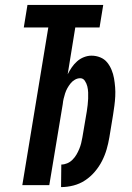

<svg xmlns="http://www.w3.org/2000/svg" viewBox="-20 -755 540 783"><path d="M229 8 230 -84Q242 -84 254 -89Q266 -94 275.5 -103.5Q285 -113 291.5 -124Q298 -135 303 -147Q308 -159 311 -171Q314 -183 316 -195L334 -301Q336 -314 337.5 -327Q339 -340 339.5 -352.5Q340 -365 339.5 -378Q339 -391 336 -403Q333 -415 326 -425.5Q319 -436 307 -436Q296 -436 285.5 -430Q275 -424 267.5 -414.5Q260 -405 254.5 -395Q249 -385 245.5 -374Q242 -363 239.5 -352.5Q237 -342 236 -331L181 0H71L177 -643H77L92 -735H401L386 -643H287L256 -452Q263 -466 272.5 -480Q282 -494 294.5 -505Q307 -516 322.5 -522Q338 -528 353 -528Q372 -528 389 -521Q406 -514 417 -500.5Q428 -487 435 -470Q442 -453 445 -435.5Q448 -418 449.5 -399.5Q451 -381 450 -362Q449 -343 446.5 -324Q444 -305 441 -286L426 -195Q422 -171 415 -146.5Q408 -122 396 -98.5Q384 -75 366.5 -54.5Q349 -34 327 -19.5Q305 -5 279.5 1.5Q254 8 229 8Z"/></svg>

Font: Iosevka Extrabold
Style: Italic
Weight: 800
Italic angle: -9°
Monospace: yes
Designer: Belleve Invis
Foundry: Belleve Invis
Version: Version 32.5.0; ttfautohint (v1.8.4)